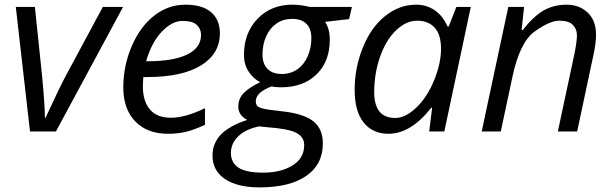

<svg xmlns="http://www.w3.org/2000/svg" viewBox="-20 -565 2638 825"><path d="M172.9 -59.1H175.8Q237.8 -193.4 263.2 -240.2L421.9 -535.2H508.8L220.2 0H108.9L47.9 -535.2H129.9L161.1 -235.8Q172.9 -109.9 172.9 -59.1Z M607.9 -301.8H613.8Q725.1 -301.8 784.4 -330.8Q843.8 -359.9 843.8 -415Q843.8 -440.9 825.7 -458Q807.6 -475.1 763.7 -475.1Q719.7 -475.1 675.5 -429.2Q631.3 -383.3 607.9 -301.8ZM860.8 -100.1V-28.8Q814.9 -7.3 779.8 1.2Q744.6 9.8 702.1 9.8Q612.3 9.8 561 -43.5Q509.8 -96.7 509.8 -189.5Q509.8 -282.2 546.1 -366.7Q582.5 -451.2 642.8 -498Q703.1 -544.9 776.4 -544.9Q849.6 -544.9 887.2 -512.5Q924.8 -480 924.8 -421.9Q924.8 -334 843.8 -283.9Q762.7 -233.9 611.8 -233.9H595.7L593.8 -194.8Q593.8 -130.9 623.8 -95Q653.8 -59.1 714.8 -59.1Q775.9 -59.1 860.8 -100.1Z M1123.8 -408.9Q1107.9 -373.5 1107.9 -332Q1107.9 -290.5 1129.6 -268.8Q1151.4 -247.1 1190.4 -247.1Q1229.5 -247.1 1258.3 -267.6Q1287.1 -288.1 1302.5 -324Q1317.9 -359.9 1317.9 -400.9Q1317.9 -441.9 1296.4 -462.9Q1274.9 -483.9 1235.8 -483.9Q1196.8 -483.9 1168.2 -464.1Q1139.6 -444.3 1123.8 -408.9ZM1287.1 58.1Q1287.1 27.8 1260.7 10.3Q1234.4 -7.3 1170.9 -14.2L1093.3 -22Q1034.7 -9.8 1003.4 21Q972.2 51.8 972.2 92.3Q972.2 132.8 1003.9 154.8Q1035.6 176.8 1111.3 176.8Q1187 176.8 1237.1 145.8Q1287.1 114.7 1287.1 58.1ZM1397 -394Q1397 -300.8 1340.1 -245.4Q1283.2 -189.9 1188 -189.9Q1161.1 -189.9 1147 -193.8Q1079.1 -168 1079.1 -129.9Q1079.1 -109.9 1095.2 -103.3Q1111.3 -96.7 1142.1 -92.8L1199.2 -85.9Q1287.6 -75.2 1327.4 -43Q1367.2 -10.7 1367.2 51.8Q1367.2 141.6 1295.9 190.9Q1224.6 240.2 1095.2 240.2Q1000.5 240.2 946.8 204.3Q893.1 168.5 893.1 103Q893.1 51.8 928.2 14.2Q963.4 -23.4 1042 -49.8Q1003.9 -70.3 1003.9 -106.4Q1003.9 -142.6 1028.8 -166.7Q1053.7 -190.9 1098.1 -211.9Q1067.4 -227.5 1047.9 -258.1Q1028.3 -288.6 1028.3 -329.1Q1028.3 -423.8 1086.7 -484.4Q1145 -544.9 1235.8 -544.9Q1273.9 -544.9 1311 -535.2H1492.2L1480 -482.9L1377 -471.2Q1397 -440.9 1397 -394Z M1587.9 -168.9Q1587.9 -58.1 1678.2 -58.1Q1722.7 -58.1 1769.5 -103.3Q1816.4 -148.4 1845.7 -220.9Q1875 -293.5 1875 -355Q1875 -416.5 1847.7 -446.3Q1820.3 -476.1 1772.5 -476.1Q1724.6 -476.1 1681.2 -434.1Q1637.7 -392.1 1612.8 -320.3Q1587.9 -248.5 1587.9 -168.9ZM1768.1 -544.9Q1813 -544.9 1848.1 -520.8Q1883.3 -496.6 1902.8 -451.2H1908.2L1940.9 -535.2H2002.9L1889.2 0H1824.2L1836.9 -102.1H1833Q1745.6 9.8 1648.9 9.8Q1581.1 9.8 1542.5 -38.6Q1503.9 -86.9 1503.9 -179.7Q1503.9 -272.5 1538.6 -359.4Q1573.2 -446.3 1634.3 -495.6Q1695.3 -544.9 1768.1 -544.9Z M2181.2 -231.9 2131.8 0H2049.8L2164.1 -535.2H2231.9L2221.2 -436H2226.1Q2272.9 -495.6 2316.4 -520.3Q2359.9 -544.9 2414.6 -544.9Q2469.2 -544.9 2505.1 -511Q2541 -477.1 2541 -416Q2541 -377.4 2529.8 -328.1L2460 0H2377L2449.2 -337.9Q2459 -388.7 2459 -414.1Q2459 -439.5 2441.7 -457.8Q2424.3 -476.1 2383.3 -476.1Q2342.3 -476.1 2277.6 -429.9Q2212.9 -383.8 2181.2 -231.9Z"/></svg>

Font: OpenSans-Italic
Style: Italic
Weight: 400
Italic angle: -12°
Foundry: Ascender Corporation
Version: Version 1.10